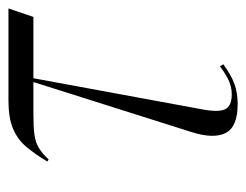

<svg xmlns="http://www.w3.org/2000/svg" viewBox="-84 -492 582 454"><g transform="rotate(-90 207.0 -265.0)"><path d="M188 6Q134 6 119.5 -22.5Q105 -51 122 -104L240 -477H163Q133 -477 115 -474.5Q97 -472 84 -464Q71 -456 57 -441L52 -444Q70 -474 87.5 -494.5Q105 -515 130.5 -525.5Q156 -536 196 -536H414L394 -477H249L176 -81Q168 -40 175.5 -24Q183 -8 211 -8Q230 -8 247.5 -17Q265 -26 277 -36L282 -28Q256 -9 235 -1.5Q214 6 188 6Z"/></g></svg>

Font: Noto Serif Display ExtraCondensed Light
Style: Italic
Weight: 300
Width: 2
Italic angle: -12°
Designer: Monotype Design Team
Foundry: Monotype Imaging Inc.
Version: Version 2.009